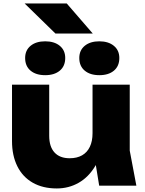

<svg xmlns="http://www.w3.org/2000/svg" viewBox="-20 -1051 820 1087"><path d="M48 -251.7V-571.8H258.6V-282.1Q258.6 -220.7 288.5 -187.9Q318.4 -155.1 374.6 -155.1Q415.6 -155.1 444.6 -171.6Q473.6 -188.1 488.7 -220Q503.9 -251.8 503.9 -297.1L568.4 -263.7Q557.2 -174.5 519.5 -111.5Q481.9 -48.5 425.6 -16.3Q369.2 15.9 301.5 15.9Q222.5 15.9 165.2 -16.7Q108 -49.4 78 -110Q48 -170.6 48 -251.7ZM503.9 -230.6V-571.8H714.5V-198.3L752 0H541.5ZM122.3 -722.7Q122.3 -766.4 153.3 -791.8Q184.2 -817.1 235.8 -817.1Q287.4 -817.1 318.3 -791.8Q349.3 -766.4 349.3 -722.7Q349.3 -676.8 318.7 -651.1Q288 -625.4 235.8 -625.4Q183.5 -625.4 152.9 -651.1Q122.3 -676.8 122.3 -722.7ZM428.9 -722.7Q428.9 -766.4 459.9 -791.8Q490.8 -817.1 542.4 -817.1Q593.7 -817.1 624.6 -791.6Q655.6 -766.1 655.6 -722.7Q655.6 -676.8 625.1 -651.1Q594.7 -625.4 542.4 -625.4Q490.2 -625.4 459.6 -651.1Q428.9 -676.8 428.9 -722.7ZM505.2 -861.1H293.9L119.5 -1031.3H357.9Z"/></svg>

Font: Unbounded Variable
Style: Regular
Weight: 400
Designer: Luke Prowse, Jean-Baptiste Morizot, Fátima Lázaro, Florian Runge
Foundry: NaN
Version: Version 1.600;FEAKit 1.0